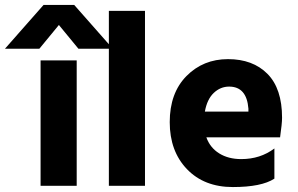

<svg xmlns="http://www.w3.org/2000/svg" viewBox="-99 -751 1204 776"><path d="M60 -554H-79L77 -731H201L357 -554H218L139 -650ZM211 0H65V-507H211Z M487 0H341V-707H487Z M827 -401Q792 -401 765 -375.5Q738 -350 729 -300H905V-312Q898 -401 827 -401ZM1010 -29Q958 5 842 5Q726 5 656.5 -67.5Q587 -140 587 -257.5Q587 -375 654.5 -443.5Q722 -512 822.5 -512Q923 -512 982 -452.5Q1041 -393 1041 -275Q1041 -252 1033 -196H735Q750 -154 787 -131Q824 -108 876 -108Q953 -108 1010 -151Z"/></svg>

Font: Hind Vadodara
Style: Bold
Weight: 700
Designer: Hitesh Malaviya
Foundry: Indian Type Foundry
Version: Version 0.702;PS 1.0;hotconv 1.0.81;makeotf.lib2.5.63406